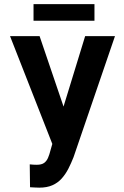

<svg xmlns="http://www.w3.org/2000/svg" viewBox="-20 -883 590 914"><path d="M245.1 -253.9 385.3 -710.9H527.3L330.1 -134.8Q318.8 -106 305.4 -79.8Q292 -53.7 273.7 -33.2Q255.4 -12.7 229.5 -1.2Q203.6 10.3 167 10.3Q157.7 10.3 144 9.5Q130.4 8.8 123 8.3L121.6 -100.6Q126.5 -99.6 138.4 -99.1Q150.4 -98.6 154.8 -98.6Q177.7 -98.6 189.7 -107.2Q201.7 -115.7 208.5 -131.3Q215.3 -147 220.2 -167ZM168.5 -710.9 293 -344.7 330.6 -194.3 231.4 -191.9 27.8 -710.9ZM429.7 -863.3V-784.2H139.6V-863.3Z"/></svg>

Font: Roboto Condensed SemiBold
Style: Regular
Weight: 600
Designer: Christian Robertson
Foundry: Google
Version: Version 3.008; 2023